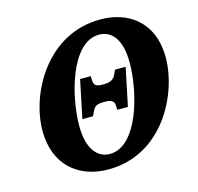

<svg xmlns="http://www.w3.org/2000/svg" viewBox="-107 -837 989 961"><g transform="rotate(-15 388.0 -357.0)"><path d="M340 11C624 11 761 -271 761 -456C761 -642 637 -725 493 -725C216 -725 70 -453 70 -260C70 -83 186 11 340 11ZM367 -62C304 -62 254 -115 254 -237C254 -389 322 -653 467 -653C533 -653 580 -599 580 -478C580 -326 512 -62 367 -62ZM278 -266H333L342 -285C351 -305 360 -321 399 -321H412C452 -321 458 -304 458 -285L459 -266H514L555 -463H500L491 -444C483 -424 470 -407 428 -407H417C380 -407 375 -423 375 -444L374 -463H319Z"/></g></svg>

Font: Noto Serif SemiCondensed Black
Style: Italic
Weight: 900
Width: 4
Italic angle: -12°
Designer: Monotype Design Team
Foundry: Monotype Imaging Inc.
Version: Version 2.014